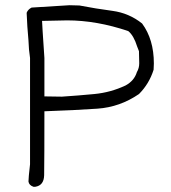

<svg xmlns="http://www.w3.org/2000/svg" viewBox="-20 -723 653 735"><path d="M217 -353Q278 -357 341 -363Q404 -369 461 -396Q494 -414 504 -447Q513 -462 513 -481L512 -527L505 -545Q492 -587 471 -604Q350 -645 237 -645L141 -643Q141 -633 150 -501V-354ZM115 -8H108Q91 -14 89 -28Q89 -42 95 -94V-501Q90 -533 89 -568Q84 -621 82 -674Q87 -687 101 -694L246 -703L284 -702Q346 -690 410 -681.5Q474 -673 524 -633Q569 -572 569 -480L568 -456Q551 -402 512 -363Q439 -313 353 -307Q267 -301 150 -297Q150 -118 149 -52Q148 -13 115 -8Z"/></svg>

Font: Yozai
Style: Regular
Weight: 400
Designer: LXGW / Y.OzVox
Foundry: LXGW / Y.OzVox
Version: Version 0.861;October 22, 2024